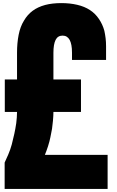

<svg xmlns="http://www.w3.org/2000/svg" viewBox="-20 -1220 755 1240"><path d="M10 0V-170Q20 -191 33.5 -222.5Q47 -254 56 -287Q66 -327 72.5 -356Q79 -385 85 -425Q87 -443 88.5 -461Q90 -479 90 -497H11V-707H90V-880Q90 -942 100.5 -995.5Q111 -1049 135 -1087Q157 -1125 190.5 -1150Q224 -1175 272 -1188Q318 -1200 377 -1200Q431 -1200 478.5 -1189Q526 -1178 561 -1155Q595 -1133 619 -1097.5Q643 -1062 654 -1021Q659 -998 662 -973.5Q665 -949 665 -921V-833H445V-880Q445 -990 384 -990Q353 -990 339 -962Q325 -934 325 -879V-707H503V-497H325Q325 -474 322 -440Q319 -406 316 -388Q310 -358 305.5 -334Q301 -310 290 -275Q285 -261 280.5 -247.5Q276 -234 270 -220H675V0Z"/></svg>

Font: Boldonse
Style: Regular
Weight: 400
Designer: Universitype Foundry
Foundry: Universitype Foundry
Version: Version 1.000; ttfautohint (v1.8.4.7-5d5b)